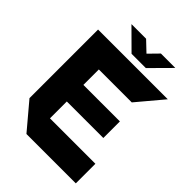

<svg xmlns="http://www.w3.org/2000/svg" viewBox="-249 -993 1108 1108"><g transform="rotate(45 305.0 -438.5)"><path d="M175.8 0 41.9 -158.8V-159.8H578.7V0ZM41.9 -159.8V-718.5H207.9V-159.8ZM207.9 -297.4V-432.6H505.9V-297.4ZM207.9 -558.7V-718.5H610.2V-717.5L476.7 -558.7ZM277.5 -756.2 156.9 -876V-877H275.4L381.1 -776.5ZM277.9 -756.2 396.3 -877H512.9V-876L394.1 -756.2Z"/></g></svg>

Font: Foldit Thin
Style: Regular
Weight: 100
Designer: Sophia Tai
Foundry: Sophia Tai
Version: Version 1.003